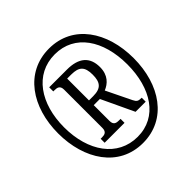

<svg xmlns="http://www.w3.org/2000/svg" viewBox="-188 -886 1058 1058"><g transform="rotate(-45 340.5 -357.5)"><path d="M341 10C526 10 635 -151 635 -358C635 -563 528 -725 342 -725C156 -725 47 -563 47 -358C47 -156 153 10 341 10ZM344 -35C189 -35 94 -172 94 -359C94 -542 186 -680 342 -680C497 -680 586 -545 586 -358C586 -172 498 -35 344 -35ZM192 -141H347V-172H335C314 -172 296 -176 296 -207V-330H344L433 -141H512V-172C485 -172 478 -176 467 -198L396 -344C433 -359 469 -390 469 -454C469 -533 422 -573 330 -573H192V-541H202C222 -541 241 -537 241 -506V-207C241 -176 222 -172 202 -172H192ZM329 -367H296V-537H327C388 -537 411 -515 411 -453C411 -395 392 -367 329 -367Z"/></g></svg>

Font: Noto Serif Armenian ExtraCondensed SemiBold
Style: Regular
Weight: 600
Width: 2
Designer: Monotype Design Team
Foundry: Monotype Imaging Inc.
Version: Version 2.008